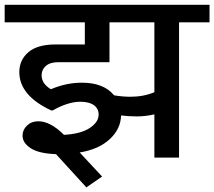

<svg xmlns="http://www.w3.org/2000/svg" viewBox="-35 -669 910 815"><path d="M60.7 -93Q60.7 -117.8 79.6 -136Q98.6 -154.2 127.4 -154.2Q179 -154.2 236.6 -96.6Q307.9 -100.6 345.8 -125.6Q383.7 -150.7 383.7 -182.5Q383.7 -207.8 363.8 -222.4Q343.8 -237.1 305.9 -237.1Q253.8 -237.1 188.6 -200.2H182.5Q47 -263.4 47 -363Q47 -414.1 85.2 -447.2Q123.4 -480.3 201.2 -480.3H325.1V-574.3H-15.2V-648.6H854.4V-574.3H725V0H620.3V-183.5Q581.9 -174.9 546.5 -174.9Q511.1 -174.9 478.8 -179Q477.8 -122.3 431.5 -78.9Q385.2 -35.4 303.3 -21.7L398.4 80.4L331.6 126.4L202.7 -14.7Q129.9 -17.2 95.3 -39.9Q60.7 -62.7 60.7 -93ZM519.2 -258.3Q574.3 -258.3 620.3 -277.6V-574.3H429.7V-405H212.3Q178 -405 159.8 -389.3Q141.6 -373.6 141.6 -349.3Q141.6 -314 181 -290.2Q246.2 -318 312.9 -318Q405 -318 449.4 -264.4Q484.3 -258.3 519.2 -258.3Z"/></svg>

Font: Khula Semibold
Style: Regular
Weight: 600
Designer: Erin McLaughlin, Steve Matteson
Version: Version 1.000;PS 1.0;hotconv 1.0.72;makeotf.lib2.5.5900; ttf